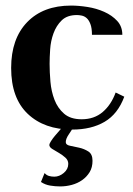

<svg xmlns="http://www.w3.org/2000/svg" viewBox="-20 -455 479 689"><path d="M310 -330Q310 -354 304.5 -368.5Q299 -383 291 -390Q283 -397 273.5 -399Q264 -401 256 -401Q221 -401 201.5 -382Q182 -363 172 -335.5Q162 -308 160 -278Q158 -248 158 -226Q158 -196 161 -161.5Q164 -127 175.5 -97Q187 -67 210 -47Q233 -27 273 -27Q318 -27 348.5 -53Q379 -79 395 -123L426 -108Q403 -46 355.5 -18Q308 10 239 10Q139 10 79.5 -46.5Q20 -103 20 -211Q20 -316 77.5 -375.5Q135 -435 235 -435Q262 -435 294 -430Q326 -425 354 -412.5Q382 -400 400.5 -380Q419 -360 419 -330ZM140 166Q147 174 156 176.5Q165 179 175 179Q193 179 209 165.5Q225 152 225 133Q225 120 214.5 110.5Q204 101 191 93.5Q178 86 167.5 79.5Q157 73 157 65Q157 61 163 51.5Q169 42 177 32.5Q185 23 193 14Q201 5 204 0H244Q238 11 227 27Q216 43 216 55Q216 65 231 68Q246 71 264 75Q282 79 297 88.5Q312 98 312 122Q312 146 301.5 163Q291 180 274.5 191.5Q258 203 237.5 208.5Q217 214 196 214Q178 214 160 211Q142 208 127 198Z"/></svg>

Font: Gamine
Style: Bold
Weight: 700
Designer: Tapiwanashe Sebastian Garikayi
Version: Version 1.000